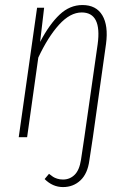

<svg xmlns="http://www.w3.org/2000/svg" viewBox="-20 -551 517 771"><path d="M311 -530.8Q366.2 -530.8 390.9 -489.5Q415.5 -448.2 405.8 -375L353 0L338.9 92.8Q332 146 303.2 173.1Q274.4 200.2 232.9 200.2Q191.4 200.2 159.2 168L176.8 147Q186.5 154.8 192.9 158.9Q199.2 163.1 209.7 166.5Q220.2 169.9 232.9 169.9Q260.3 169.9 279.5 151.1Q298.8 132.3 305.2 90.8L318.8 0L372.1 -373Q389.6 -501 308.1 -501Q261.7 -501 217 -451.7Q172.4 -402.3 133.8 -319.8L88.9 0H55.2L128.9 -520H157.2L141.1 -382.8Q178.7 -454.1 219.5 -492.4Q260.3 -530.8 311 -530.8Z"/></svg>

Font: Fira Sans Compressed UltraLight
Style: Italic
Weight: 200
Width: 3
Italic angle: -8°
Designer: Carrois Corporate & Edenspiekermann AG
Foundry: Carrois Corporate GbR & Edenspiekermann AG
Version: Version 4.203;PS 004.203;hotconv 1.0.88;makeotf.lib2.5.64775